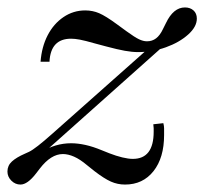

<svg xmlns="http://www.w3.org/2000/svg" viewBox="-28 -482 549 516"><path d="M27 14Q13 14 2.5 3.5Q-8 -7 -8 -21Q-8 -37 4 -48Q16 -59 39 -69L50 -74Q67 -82 113 -123L397 -375L412 -359L70 -54L79 -71Q101 -85 121.5 -91Q142 -97 163 -97Q181 -97 201.5 -92.5Q222 -88 246 -78L266 -70Q284 -63 300.5 -59Q317 -55 329 -55Q385 -55 385 -128Q385 -134 385 -137.5Q385 -141 384 -148L411 -151Q413 -143 413 -137Q413 -131 413 -119Q413 -58 384.5 -22Q356 14 308 14Q288 14 270 6Q252 -2 226 -22L206 -38Q187 -54 171 -61Q155 -68 141 -68Q109 -68 79 -29L69 -16Q46 14 27 14ZM81 -316Q84 -356 100 -387Q116 -418 142.5 -436Q169 -454 201 -454Q221 -454 238.5 -446.5Q256 -439 286 -417L312 -398Q334 -382 345.5 -376.5Q357 -371 367 -371Q381 -371 391.5 -379Q402 -387 410 -404L418 -420Q438 -462 469 -462Q483 -462 492 -454Q501 -446 501 -432Q501 -410 477.5 -389Q454 -368 418 -355Q382 -342 343 -342Q327 -342 307.5 -345.5Q288 -349 258 -357L228 -365Q200 -373 186.5 -375.5Q173 -378 163 -378Q108 -378 105 -316Z"/></svg>

Font: Baskervville
Style: Italic
Weight: 400
Italic angle: -18°
Designer: ANRT
Foundry: ANRT
Version: Version 1.100